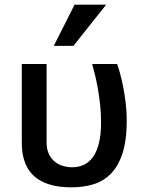

<svg xmlns="http://www.w3.org/2000/svg" viewBox="-20 -786 615 821"><path d="M73.2 -512.2H179.2V-178.2Q179.2 -147.9 189.2 -127.2Q199.2 -106.4 215.1 -94Q231 -81.5 250.2 -76.2Q269.5 -70.8 288.1 -70.8Q315.9 -70.8 338.6 -81.3Q361.3 -91.8 377.7 -114.7Q394 -137.7 403.1 -174.1Q412.1 -210.4 412.1 -262.2Q412.1 -301.3 408.2 -337.4Q404.3 -373.5 398.7 -405.5Q393.1 -437.5 386.5 -464.6Q379.9 -491.7 374 -512.2H481Q485.4 -500.5 492.4 -475.6Q499.5 -450.7 506.1 -418Q512.7 -385.3 517.3 -347.4Q522 -309.6 522 -272Q522 -187 504.2 -131.6Q486.3 -76.2 454.6 -43.7Q422.9 -11.2 379.4 2Q335.9 15.1 285.2 15.1Q261.2 15.1 236.3 12.2Q211.4 9.3 188 1.7Q164.6 -5.9 143.6 -19.3Q122.6 -32.7 106.9 -53.7Q91.3 -74.7 82.3 -104.5Q73.2 -134.3 73.2 -174.8ZM293.9 -589.8H210L298.8 -766.1H434.1Z"/></svg>

Font: Clear Sans Medium
Style: Regular
Weight: 500
Foundry: Intel Corporation
Version: Version 1.00